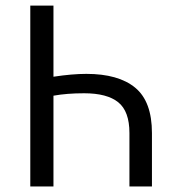

<svg xmlns="http://www.w3.org/2000/svg" viewBox="-20 -676 638 696"><path d="M89.8 0V-655.8H173.8V-397.9Q241.7 -408.2 293 -408.2Q409.2 -408.2 470 -358.2Q530.8 -308.1 530.8 -193.8V0H449.2V-193.8Q449.2 -272.5 408.7 -305.2Q368.2 -337.9 285.2 -337.9Q222.2 -337.9 173.8 -329.1V0Z"/></svg>

Font: Source Sans Pro
Style: Regular
Weight: 400
Designer: Paul D. Hunt
Foundry: Adobe Systems Incorporated
Version: Version 3.006;hotconv 1.0.111;makeotfexe 2.5.65597